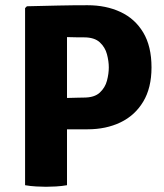

<svg xmlns="http://www.w3.org/2000/svg" viewBox="-20 -709 629 735"><path d="M560 -451Q560 -372.5 528.2 -319.8Q496.5 -267 441.2 -240.5Q386 -214 315 -214H236.5V0Q216.5 3.5 194.2 4.8Q172 6 156 6Q141.5 6 118.5 4.8Q95.5 3.5 76 0V-678L83 -685Q147 -686.5 202.8 -687.8Q258.5 -689 315 -689Q386 -689 441.2 -663.2Q496.5 -637.5 528.2 -584.8Q560 -532 560 -451ZM236.5 -567V-334Q257.5 -334.5 275.8 -335Q294 -335.5 301.5 -335.5Q341.5 -335.5 362 -354.5Q382.5 -373.5 389.5 -400.2Q396.5 -427 396.5 -451Q396.5 -474.5 389.5 -501.2Q382.5 -528 362 -547Q341.5 -566 301.5 -566Q286.5 -566 271.5 -566.2Q256.5 -566.5 236.5 -567Z"/></svg>

Font: Signika SC
Style: Bold
Weight: 700
Designer: Anna Giedryś
Foundry: Anna Giedryś
Version: Version 2.000; ttfautohint (v1.8.3) -l 8 -r 50 -G 200 -x 9 -